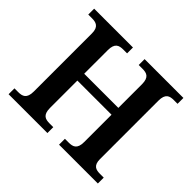

<svg xmlns="http://www.w3.org/2000/svg" viewBox="-162 -924 1133 1133"><g transform="rotate(45 404.5 -357.0)"><path d="M32 0H356V-49H325C290 -49 262 -57 262 -116V-344H547V-116C547 -57 519 -49 484 -49H453V0H777V-49H746C713 -49 684 -56 684 -111V-598C684 -657 712 -665 746 -665H777V-714H453V-665H484C519 -665 547 -657 547 -598V-401H262V-598C262 -657 290 -665 325 -665H356V-714H32V-665H63C96 -665 126 -657 126 -602V-116C126 -57 97 -49 63 -49H32Z"/></g></svg>

Font: Noto Serif Tamil SemiBold
Style: Italic
Weight: 600
Italic angle: -12°
Designer: Indian Type Foundry, Tom Grace, and the Monotype Design Team
Foundry: Monotype Imaging Inc.
Version: Version 2.003